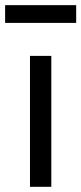

<svg xmlns="http://www.w3.org/2000/svg" viewBox="-50 -719 313 739"><path d="M65.4 -503.9H147.5V0H65.4ZM243.2 -630.9H-30.3V-699.2H243.2Z"/></svg>

Font: Wanted Sans Variable
Style: Regular
Weight: 400
Designer: Original Design by Kil Hyung-jin and Kang Hanbin, Wanted Lab, Inc; Hangeul from Source Han Sans by Jang Soo-young and Ka
Foundry: Wanted Lab, Inc.
Version: Version 1.003;Glyphs 3.2 (3227)